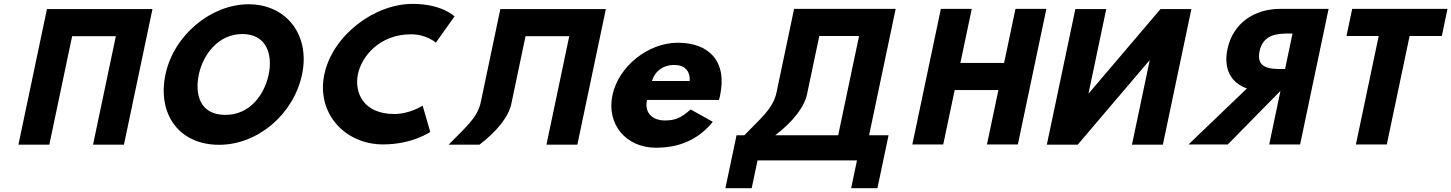

<svg xmlns="http://www.w3.org/2000/svg" viewBox="-20 -749 7506 993"><path d="M353.1 -561.9H579.2L461.2 -0.9H621L768.5 -702.1H608.7H382.6H222.8L75.3 -0.9H235.1Z M835.8 -363.9C792.8 -159.1 905.6 -0.1 1113 -0.1C1314.4 -0.1 1499.1 -159.1 1542.2 -363.9C1585.3 -568.8 1460.4 -726.9 1265.8 -726.9C1072.8 -726.9 878.9 -568.8 835.8 -363.9ZM1008.4 -363.9C1030.4 -468.5 1110.2 -573 1233.4 -573C1357.5 -573 1391.6 -468.5 1369.6 -363.9C1347.7 -259.4 1273 -154.8 1145.5 -154.8C1014.6 -154.8 986.4 -259.4 1008.4 -363.9Z M2019 -159.4C1858.3 -159.4 1811.4 -271.6 1831.2 -365.9C1850.9 -459.4 1945 -571.6 2105.6 -571.6C2187.2 -571.6 2234.2 -528.3 2234.2 -528.3L2330.8 -664.3C2330.8 -664.3 2266.2 -728.9 2114.1 -728.9C1915.2 -728.9 1699.8 -565.7 1657.4 -364.2C1615.3 -163.6 1763.2 -2.1 1961.2 -2.1C2113.4 -2.1 2205.2 -66.7 2205.2 -66.7L2165.8 -202.7C2165.8 -202.7 2100.6 -159.4 2019 -159.4Z M2625.3 -215.9 2698 -561.9H2924.1L2806.2 -0.9H2966L3113.4 -702.1H2953.6H2727.5H2567.7L2465.5 -215.9C2445.8 -134.3 2381 -85 2300.4 -0.9H2460.2C2551.4 -70.6 2612.5 -147.1 2625.3 -215.9Z M3698.3 -232C3700.5 -238 3702.9 -249 3704.3 -256C3742.2 -436 3642.5 -528 3486.5 -528C3331.5 -528 3178.9 -406 3147.3 -256C3116 -107 3217.3 15 3372.3 15C3486.3 15 3588.1 -22 3666.5 -119L3552 -183C3499.3 -137 3472 -126 3415 -126C3370 -126 3309.7 -153 3326.3 -232ZM3351.9 -330C3364.8 -377 3406.3 -413 3467.3 -413C3519.3 -413 3550.2 -384 3546.9 -330Z M4154.7 -265.4 4217.3 -562.9H4423L4315 -49.5H3989.5C4080.6 -119.2 4141.9 -196.6 4154.7 -265.4ZM4575.5 -49.5H4474.8L4612.3 -703.2H4087L3994.9 -265.4C3975.2 -183.8 3910.3 -133.7 3829.7 -49.5H3789.3L3731.7 224.2H3867.7L3897.9 80.5H4412.2L4382 224.2H4518Z M4917.5 -283.2H5143.6L5084.4 -1.9H5244.2L5391.7 -703.1H5231.9L5173.1 -423.5H4947L5005.8 -703.1H4846L4698.5 -1.9H4858.3Z M5925.9 -436.1H5924.2L5553.9 -0.9H5394.1L5541.6 -702.1H5701.4L5609.9 -266.9H5611.6L5981.9 -702.1H6141.7L5994.2 -0.9H5834.4Z M6851.4 -703.1 6704 -1.9H6544.2L6602.4 -279L6330 -1.9H6126.8L6429.2 -291.7C6349 -318.9 6306.1 -389.5 6328.2 -494.9C6357.2 -632.6 6470.6 -703.1 6600.7 -703.1ZM6626.2 -392 6664.8 -575.6H6646.1C6585.8 -575.6 6512.6 -571.4 6494.2 -483.8C6475.8 -396.3 6547.2 -392 6607.5 -392Z M6943.9 -562.9H7110.5L6992.5 -1.9H7152.3L7270.3 -562.9H7436.9L7466.3 -703.1H6973.3Z"/></svg>

Font: Hussar
Style: BdOblTwo
Weight: 700
Foundry: Cannot Into Space Fonts
Version: Version 2.00